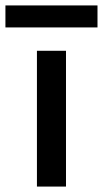

<svg xmlns="http://www.w3.org/2000/svg" viewBox="-66 -687 379 707"><path d="M177 -500V0H70V-500ZM293 -667V-586H-46V-667Z"/></svg>

Font: Prodigy Sans Medium
Style: Regular
Weight: 500
Designer: Wei Huang
Foundry: Wei Huang
Version: Version 1.003; ttfautohint (v1.8.3)